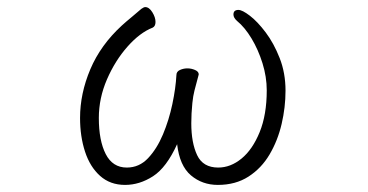

<svg xmlns="http://www.w3.org/2000/svg" viewBox="-20 -506 1040 542"><path d="M480 -99Q450 -33 412 -8.5Q374 16 333 16Q291 16 262.5 -9.5Q234 -35 220 -78Q206 -121 206 -173Q206 -242 235 -310.5Q264 -379 324 -434Q336 -445 352.5 -458.5Q369 -472 379 -481Q386 -486 390 -486Q401 -486 410 -471.5Q419 -457 419 -444Q419 -432 411 -428Q375 -414 340 -374.5Q305 -335 282 -282Q259 -229 259 -173Q259 -109 278.5 -71Q298 -33 338 -33Q373 -33 398 -59.5Q423 -86 440 -126.5Q457 -167 466.5 -212Q476 -257 478 -294Q478 -304 488 -308.5Q498 -313 509 -313Q520 -313 530.5 -308.5Q541 -304 541 -296Q541 -295 540.5 -294Q540 -293 540 -292Q533 -266 529 -250.5Q525 -235 523 -215Q520 -185 520 -158Q520 -103 536.5 -68Q553 -33 596 -33Q631 -33 662 -58.5Q693 -84 713 -133Q733 -182 733 -251Q733 -289 721 -327.5Q709 -366 690 -397.5Q671 -429 649 -447Q639 -456 639 -465Q639 -478 653 -478Q664 -478 685.5 -461.5Q707 -445 730 -414.5Q753 -384 769.5 -342Q786 -300 786 -250Q786 -203 775 -156Q764 -109 741 -70Q718 -31 681.5 -7.5Q645 16 595 16Q551 16 519 -11Q487 -38 480 -99Z"/></svg>

Font: Moon Stars Kai T HW Light
Style: Regular
Weight: 300
Designer: GuiWonder
Version: Version 1.101